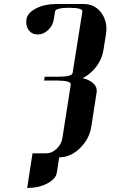

<svg xmlns="http://www.w3.org/2000/svg" viewBox="-20 -481 572 963"><path d="M111.8 -369.6Q111.8 -374 112.8 -384.8Q117.2 -416 161.1 -439Q203.1 -460.9 262.2 -460.9H398.9Q455.6 -460.9 488.8 -416Q513.7 -380.4 513.7 -336.9Q513.7 -324.2 511.2 -308.1L499 -231Q489.3 -168.9 440.9 -122.1Q417.5 -100.1 394 -88.9Q415 -85 434.1 -73.2Q465.3 -54.2 465.3 -25.9Q465.3 -21.5 464.8 -19L438 153.8Q428.2 216.8 379.9 263.2Q333.5 308.1 276.9 308.1L265.1 384.8Q260.7 416.5 215.8 439.9Q173.8 461.9 116.2 461.9L143.1 288.1H211.9Q239.7 288.1 263.2 266.1Q288.6 242.2 293 210.9L335 -57.1Q337.9 -75.7 270 -77.1H201.2L204.1 -96.2H272.9Q341.3 -96.2 344.2 -115.2L393.1 -422.9Q396 -441.9 327.1 -441.9Q258.8 -441.9 255.9 -422.9L250 -384.8Q245.6 -353 221.2 -330.1Q197.8 -308.1 168.9 -308.1Q140.1 -308.1 124 -330.1Q111.8 -346.7 111.8 -369.6Z"/></svg>

Font: Hjet
Style: Italic
Weight: 400
Designer: T. Christopher White
Version: Version 1.2